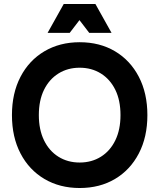

<svg xmlns="http://www.w3.org/2000/svg" viewBox="-20 -928 800 964"><path d="M380 16Q280 16 203 -29.5Q126 -75 83 -157.5Q40 -240 40 -350Q40 -460 83 -542.5Q126 -625 203 -670.5Q280 -716 380 -716Q481 -716 557.5 -670.5Q634 -625 677 -542.5Q720 -460 720 -350Q720 -240 677 -157.5Q634 -75 557.5 -29.5Q481 16 380 16ZM380 -112Q440 -112 486.5 -141Q533 -170 559 -223.5Q585 -277 585 -350Q585 -424 559 -477Q533 -530 486.5 -559Q440 -588 380 -588Q320 -588 273.5 -559Q227 -530 201 -477Q175 -424 175 -350Q175 -277 201 -223.5Q227 -170 273.5 -141Q320 -112 380 -112ZM219 -763 300 -908H459L540 -763H428L379 -827L330 -763Z"/></svg>

Font: Fustat ExtraBold
Style: Regular
Weight: 800
Designer: Mohamed Gaber, Khaled Hosny, Laura Garcia Mut
Foundry: Kief Type Foundry, Alif Type Foundry, Hard Type Foundry
Version: Version 1.007